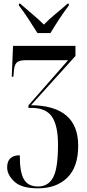

<svg xmlns="http://www.w3.org/2000/svg" viewBox="-20 -786 474 1046"><path d="M184 -606H255Q275 -640 304 -684Q333 -728 355 -756V-766H348Q319 -740 283 -710.5Q247 -681 219 -652Q190 -681 154.5 -710.5Q119 -740 90 -766H83V-756Q105 -728 134 -684Q163 -640 184 -606ZM186 240Q288 240 347 181.5Q406 123 406 8Q406 -210 149 -213L391 -481V-536H51L44 -368H53L55 -392Q57 -430 70 -444Q83 -458 119 -458H351L135 -212V-198H153Q231 -198 263.5 -149.5Q296 -101 296 2Q296 133 269 181.5Q242 230 188 230Q132 230 109.5 189.5Q87 149 88 60Q19 60 19 126Q19 167 58.5 203.5Q98 240 186 240Z"/></svg>

Font: Noto Serif Display Condensed Semi
Style: Regular
Weight: 600
Width: 3
Designer: Monotype Design Team
Foundry: Monotype Imaging Inc.
Version: Version 1.900